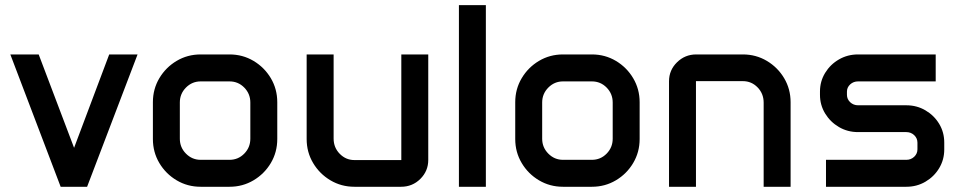

<svg xmlns="http://www.w3.org/2000/svg" viewBox="-20 -714 3684 734"><path d="M127.9 -505.9 263.2 -148.9 397.5 -505.9H505.9L313 0H211.9L19.5 -505.9Z M564.5 -323.2Q564.5 -373.5 589.1 -415Q613.8 -456.5 655.3 -481.2Q696.8 -505.9 747.1 -505.9H857.4Q907.7 -505.9 949.2 -481.2Q990.7 -456.5 1015.4 -415Q1040 -373.5 1040 -323.2V-182.6Q1040 -132.3 1015.4 -90.8Q990.7 -49.3 949.2 -24.7Q907.7 0 857.4 0H747.1Q696.8 0 655.3 -24.7Q613.8 -49.3 589.1 -90.8Q564.5 -132.3 564.5 -182.6ZM667.5 -183.6Q667.5 -150.4 690.9 -126.7Q714.4 -103 747.1 -103H857.4Q890.6 -103 913.8 -126.7Q937 -150.4 937 -183.6V-322.3Q937 -355.5 913.8 -379.2Q890.6 -402.8 857.4 -402.8H747.1Q714.4 -402.8 690.9 -379.2Q667.5 -355.5 667.5 -322.3Z M1152.3 -505.9H1255.4V-184.1Q1255.4 -149.9 1278.8 -126Q1302.2 -102.1 1335 -102.1H1514.2V-505.9H1617.2V-102.5Q1617.2 -60.1 1586.9 -30Q1556.6 0 1513.2 0H1335Q1284.7 0 1243.2 -24.7Q1201.7 -49.3 1177 -90.8Q1152.3 -132.3 1152.3 -182.6Z M1734.4 -694.3H1837.4V0H1734.4Z M1949.7 -323.2Q1949.7 -373.5 1974.4 -415Q1999 -456.5 2040.5 -481.2Q2082 -505.9 2132.3 -505.9H2242.7Q2293 -505.9 2334.5 -481.2Q2376 -456.5 2400.6 -415Q2425.3 -373.5 2425.3 -323.2V-182.6Q2425.3 -132.3 2400.6 -90.8Q2376 -49.3 2334.5 -24.7Q2293 0 2242.7 0H2132.3Q2082 0 2040.5 -24.7Q1999 -49.3 1974.4 -90.8Q1949.7 -132.3 1949.7 -182.6ZM2052.7 -183.6Q2052.7 -150.4 2076.2 -126.7Q2099.6 -103 2132.3 -103H2242.7Q2275.9 -103 2299.1 -126.7Q2322.3 -150.4 2322.3 -183.6V-322.3Q2322.3 -355.5 2299.1 -379.2Q2275.9 -402.8 2242.7 -402.8H2132.3Q2099.6 -402.8 2076.2 -379.2Q2052.7 -355.5 2052.7 -322.3Z M2537.6 -403.3Q2537.6 -445.8 2568.1 -475.8Q2598.6 -505.9 2641.6 -505.9H2819.8Q2870.1 -505.9 2911.6 -481.2Q2953.1 -456.5 2977.8 -415Q3002.4 -373.5 3002.4 -323.2V0H2899.4V-321.8Q2899.4 -356 2876.2 -379.9Q2853 -403.8 2819.8 -403.8H2640.6V0H2537.6Z M3114.7 -363.8Q3114.7 -403.3 3134.5 -435.5Q3154.3 -467.8 3187.3 -486.8Q3220.2 -505.9 3260.3 -505.9H3557.1V-402.8H3260.3Q3242.7 -402.8 3230.2 -391.4Q3217.8 -379.9 3217.8 -363.8V-351.6Q3217.8 -335 3230.2 -323.2Q3242.7 -311.5 3260.3 -311.5H3444.8Q3484.9 -311.5 3517.8 -292.2Q3550.8 -272.9 3570.3 -240.7Q3589.8 -208.5 3589.8 -168.9V-142.6Q3589.8 -103.5 3570.3 -71Q3550.8 -38.6 3517.8 -19.3Q3484.9 0 3444.8 0H3137.7V-103H3444.8Q3462.4 -103 3474.9 -114.7Q3487.3 -126.5 3487.3 -143.1V-168.5Q3487.3 -185.5 3474.9 -197.3Q3462.4 -209 3444.8 -209H3260.3Q3220.2 -209 3187.3 -228.3Q3154.3 -247.6 3134.5 -280Q3114.7 -312.5 3114.7 -351.6Z"/></svg>

Font: Anta
Style: Regular
Weight: 400
Designer: Sergej Lebedev
Foundry: Sergej Lebedev
Version: Version 1.000; ttfautohint (v1.8.4.7-5d5b)